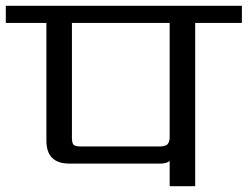

<svg xmlns="http://www.w3.org/2000/svg" viewBox="-40 -642 854 662"><path d="M545 -171V-563H208V-168Q208 -148 214 -142.5Q220 -137 239 -137H511Q530 -137 537.5 -144.5Q545 -152 545 -171ZM794 -622V-563H633V0H545V-87Q534 -78 513 -78H199Q120 -78 120 -157V-563H-20V-622Z"/></svg>

Font: Sarpanch
Style: Regular
Weight: 400
Designer: Manushi Parikh (Devanagari and Latin), Jyotish Sonowal (Devanagari)
Foundry: Indian Type Foundry
Version: Version 2.004;PS 1.0;hotconv 1.0.78;makeotf.lib2.5.61930; tt